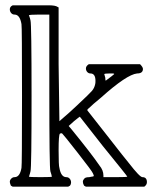

<svg xmlns="http://www.w3.org/2000/svg" viewBox="-20 -703 596 724"><path d="M519 -443Q519 -426 497 -426Q458 -422 361 -335Q328 -308 315 -295Q307 -289 310 -286Q313 -283 383.5 -192.5Q454 -102 466 -88Q507 -35 517 -35Q534 -35 534 -16Q534 -6 524 1H304L297 -3Q288 -19 297 -28Q300 -35 317 -35Q320 -36 324 -36.5Q328 -37 330.5 -37.5Q333 -38 333 -39Q334 -41 333.5 -42Q333 -43 330 -50Q327 -58 272.5 -127.5Q218 -197 215 -199Q212 -202 206 -199Q201 -195 201 -137Q201 -77 204 -70Q210 -35 230 -35Q238 -35 243 -29Q248 -23 248 -15Q248 -8 244 -3L237 1H28L21 -3Q17 -13 17 -17Q17 -24 22.5 -29.5Q28 -35 35 -35Q55 -35 61 -70Q63 -78 63 -341Q63 -604 61 -612Q55 -648 35 -648Q27 -648 22 -654Q17 -660 17 -668Q17 -678 28 -683H108H163Q189 -683 197 -677Q200 -676 201 -675V-461L204 -246L244 -281Q254 -291 272 -307Q317 -349 326.5 -360Q336 -371 339 -386Q340 -390 340 -398Q340 -426 321 -426Q314 -426 309 -431.5Q304 -437 304 -445Q304 -454 315 -461H508Q519 -450 519 -443ZM166 -359V-648H126Q89 -648 89 -645Q89 -644 89.5 -644Q90 -644 90 -643Q90 -642 91 -640Q92 -638 93 -634Q94 -630 95 -626Q99 -612 99 -341Q99 -70 95 -57Q94 -53 93 -49Q92 -45 91 -42.5Q90 -40 90 -39L89 -37Q89 -35 133 -35Q176 -35 176 -37Q175 -38 175 -39Q175 -42 170 -57Q166 -70 166 -359ZM410 -423Q412 -425 407 -426Q404 -426 393 -426Q373 -426 373 -423Q374 -422 375 -417Q376 -412 377 -410Q377 -399 379 -399Q406 -419 410 -423ZM368 -152 281 -263Q280 -263 259 -246L239 -228L250 -215Q325 -123 355 -79Q370 -61 370 -41V-35H417Q460 -35 460 -37Q460 -39 368 -152Z"/></svg>

Font: KaTeX_AMS
Style: Regular
Weight: 400
Version: Version 1.1; ttfautohint (v1.3)